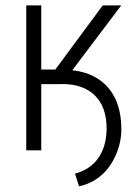

<svg xmlns="http://www.w3.org/2000/svg" viewBox="-20 -548 505 700"><path d="M243.7 -292Q329.1 -282.2 375.7 -226.8Q422.4 -171.4 422.4 -76.2Q422.4 -28.3 401.9 18.1Q381.3 64.5 347.2 93Q313 121.6 268.1 131.3L253.4 85Q307.6 70.8 337.4 29.5Q367.2 -11.7 368.7 -76.2Q368.7 -78.1 368.7 -79.6Q368.7 -156.7 327.1 -198.7Q284.7 -241.7 205.6 -241.7L205.1 -241.2H130.4V0H75.7V-528.3H130.4V-294.4H181.6L354.5 -528.3H421.9Z"/></svg>

Font: MAUL Condensed Light
Style: Light
Weight: 300
Designer: MAUL
Version: Version 2.137; 2017; ttfautohint (v1.8.3)